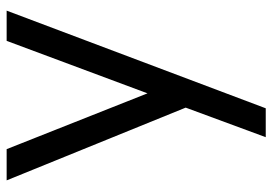

<svg xmlns="http://www.w3.org/2000/svg" viewBox="-141 -439 820 578"><g transform="rotate(-90 269.0 -150.0)"><path d="M435 -540H526L232 240H145L234 -1L15 -540H109L277 -116Z"/></g></svg>

Font: Manrope Medium
Style: Medium
Weight: 500
Designer: Mikhail Sharanda
Foundry: Mikhail Sharanda
Version: Version 4.000;hotconv 1.0.109;makeotfexe 2.5.65596